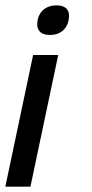

<svg xmlns="http://www.w3.org/2000/svg" viewBox="-93 -529 346 719"><path d="M164 -453V-455C171 -488 156 -509 118 -509C81 -509 55 -488 48 -455V-453C41 -419 57 -398 94 -398C132 -398 157 -419 164 -453ZM-73 170H21L125 -323H31Z"/></svg>

Font: LT Wave Text Italic
Style: Regular
Weight: 400
Designer: Daniel Lyons
Version: Version 2.5 (Glyphs App)